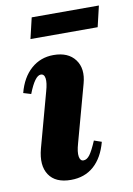

<svg xmlns="http://www.w3.org/2000/svg" viewBox="-81 -734 557 802"><g transform="rotate(-10 198.0 -333.5)"><path d="M154.8 15.2Q89.2 15.2 62.1 -25.7Q35 -66.6 53.4 -135.6L116.4 -366.6Q126.6 -402.2 123.7 -421.1Q120.8 -440 106.2 -440Q81.4 -440 53 -367L20.8 -376.8Q37.4 -440.6 77.3 -475.9Q117.2 -511.2 172.4 -511.2Q234.8 -511.2 263.9 -472.1Q293 -433 276 -371.6L209.8 -129.4Q199.8 -94.6 203 -75.3Q206.2 -56 220.2 -56Q234.6 -56 247 -72.4Q259.4 -88.8 277 -130.2L308.8 -119.2Q291.4 -54 252.3 -19.4Q213.2 15.2 154.8 15.2ZM89.8 -593.6 110.6 -682H395.6L374.8 -593.6Z"/></g></svg>

Font: Platypi Light
Style: Italic
Weight: 300
Italic angle: -13°
Designer: David Sargent
Foundry: Bolt Cutter Type
Version: Version 1.200